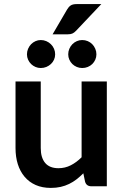

<svg xmlns="http://www.w3.org/2000/svg" viewBox="-20 -912 604 940"><path d="M56 0ZM179.5 -513V-187Q179.5 -140 201.2 -114.2Q223 -88.5 266.5 -88.5Q298.5 -88.5 326.5 -102.8Q354.5 -117 379.5 -142V-513H503V0H427.5Q403 0 396.5 -22.5L388 -63.5Q372 -47.5 355 -34.2Q338 -21 318.5 -11.5Q299 -2 277 3Q255 8 229 8Q187 8 154.8 -6.2Q122.5 -20.5 100.5 -46.5Q78.5 -72.5 67.2 -108.2Q56 -144 56 -187V-513ZM476 -892 352.5 -761.5Q343 -751.5 334.2 -747.8Q325.5 -744 311.5 -744H237.5L308.5 -865.5Q316 -878.5 326 -885.2Q336 -892 356 -892ZM250 -646Q250 -632 244.5 -619.8Q239 -607.5 229.2 -598.5Q219.5 -589.5 206.8 -584.2Q194 -579 179.5 -579Q166 -579 153.8 -584.2Q141.5 -589.5 132.2 -598.5Q123 -607.5 117.5 -619.8Q112 -632 112 -646Q112 -660.5 117.5 -673.2Q123 -686 132.2 -695.5Q141.5 -705 153.8 -710.5Q166 -716 179.5 -716Q194 -716 206.8 -710.5Q219.5 -705 229.2 -695.5Q239 -686 244.5 -673.2Q250 -660.5 250 -646ZM452 -646Q452 -632 446.5 -619.8Q441 -607.5 431.8 -598.5Q422.5 -589.5 409.8 -584.2Q397 -579 382.5 -579Q368.5 -579 356 -584.2Q343.5 -589.5 334.2 -598.5Q325 -607.5 319.5 -619.8Q314 -632 314 -646Q314 -660.5 319.5 -673.2Q325 -686 334.2 -695.5Q343.5 -705 356 -710.5Q368.5 -716 382.5 -716Q397 -716 409.8 -710.5Q422.5 -705 431.8 -695.5Q441 -686 446.5 -673.2Q452 -660.5 452 -646Z"/></svg>

Font: Lato
Style: Bold
Weight: 700
Designer: Lukasz Dziedzic
Foundry: tyPoland Lukasz Dziedzic
Version: Version 2.007; 2014-02-27